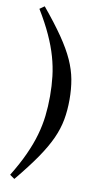

<svg xmlns="http://www.w3.org/2000/svg" viewBox="-95 -763 472 936"><g transform="rotate(10 141.0 -295.0)"><path d="M149 -295Q149 -346 143.5 -393.2Q138 -440.5 124.2 -488.8Q110.5 -537 86.2 -590.2Q62 -643.5 24 -706L47.5 -722.5Q108 -649.5 146.8 -593Q185.5 -536.5 207 -488.8Q228.5 -441 237 -394.5Q245.5 -348 245.5 -295Q245.5 -242 237 -195.5Q228.5 -149 207 -101.5Q185.5 -54 146.8 2.5Q108 59 47.5 132L24 115.5Q62 53.5 86.2 0.2Q110.5 -53 124.2 -101.2Q138 -149.5 143.5 -197Q149 -244.5 149 -295Z"/></g></svg>

Font: Newsreader 36pt SemiBold
Style: Regular
Weight: 600
Designer: Hugues Gentile
Foundry: Production Type
Version: Version 1.003